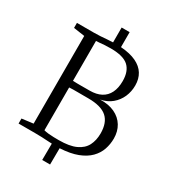

<svg xmlns="http://www.w3.org/2000/svg" viewBox="-231 -980 1097 1226"><g transform="rotate(30 317.0 -367.0)"><path d="M280 126 281 5Q262 4.5 244.2 3.2Q226.5 2 205.2 1Q184 0 153.5 0H33V-37L116.5 -47.5V-694L34.5 -706V-743H157.5Q184.5 -743 206.8 -744.5Q229 -746 251 -748Q273 -750 296.5 -750.5V-860H355.5V-749.5Q424.5 -744.5 469 -723.2Q513.5 -702 535.2 -666.5Q557 -631 557 -582.5Q557 -537.5 539.8 -498Q522.5 -458.5 489.2 -430.5Q456 -402.5 407.5 -393Q469.5 -395 514.8 -373.8Q560 -352.5 584 -312.8Q608 -273 608 -221Q608 -179.5 594.8 -140.5Q581.5 -101.5 550.5 -70Q519.5 -38.5 467.8 -18.5Q416 1.5 339 5.5L338 126ZM308 -36.5Q387 -36.5 433 -57.8Q479 -79 498.8 -117.5Q518.5 -156 518.5 -207Q518.5 -286 475.8 -324Q433 -362 338.5 -362Q325 -362 305.8 -362Q286.5 -362 266 -362.2Q245.5 -362.5 227.2 -362.2Q209 -362 197.5 -361V-45.5Q210.5 -41.5 230 -39.5Q249.5 -37.5 270.2 -37Q291 -36.5 308 -36.5ZM321 -409Q370.5 -409 404.5 -427Q438.5 -445 456 -480.5Q473.5 -516 473.5 -567Q473.5 -639 435 -674.5Q396.5 -710 304 -710Q277 -710 257 -708.5Q237 -707 222.5 -705.5Q208 -704 197.5 -704V-410Q209.5 -409.5 226.5 -409Q243.5 -408.5 261.5 -408.8Q279.5 -409 295.2 -409Q311 -409 321 -409Z"/></g></svg>

Font: Merriweather 48pt Light
Style: Regular
Weight: 300
Version: Version 2.100